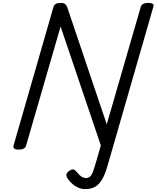

<svg xmlns="http://www.w3.org/2000/svg" viewBox="-20 -1023 1085 1331"><path d="M725 128Q706 194 683 228.5Q660 263 632.5 275.5Q605 288 570 288Q537 288 505.5 269Q474 250 450 217Q440 202 440 189.5Q440 177 458 163Q474 151 486 151.5Q498 152 508 165Q521 180 532 191Q543 202 554 206.5Q565 211 576 211Q593 211 604 201.5Q615 192 623.5 169.5Q632 147 643 110L679 -15L400 -839L161 -14Q157 0 144.5 7Q132 14 110 14Q66 14 74 -14L351 -976Q355 -990 368 -996.5Q381 -1003 402 -1003Q420 -1003 429.5 -996.5Q439 -990 445 -976L720 -161L956 -976Q961 -990 973.5 -996.5Q986 -1003 1007 -1003Q1053 -1003 1043 -976Z"/></svg>

Font: Playwrite AU SA
Style: Regular
Weight: 400
Designer: Veronika Burian, José Scaglione
Foundry: TypeTogether
Version: Version 1.002